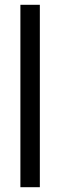

<svg xmlns="http://www.w3.org/2000/svg" viewBox="-20 -780 250 800"><path d="M146 0H65V-760H146Z"/></svg>

Font: Noto Sans Arabic ExtraCondensed
Style: Regular
Weight: 400
Width: 2
Designer: Monotype Design Team, Nadine Chahine, Nizar Qandah and Khaled Hosny
Foundry: Monotype Imaging Inc.
Version: Version 2.012